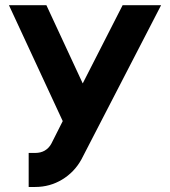

<svg xmlns="http://www.w3.org/2000/svg" viewBox="-20 -715 664 752"><path d="M15 -694.7 225.7 -240.7 181.3 -152.7Q172 -135 155 -125Q139.3 -116 117.7 -116H92.3V17.3H117.7Q175.3 17.3 223.3 -11.7Q271.3 -40.7 298.7 -90.3L611 -694.7H460.3L304 -388.3L161.7 -694.7Z"/></svg>

Font: Unageo Variable
Style: Regular
Weight: 300
Designer: Richard Sepsi
Foundry: Richard Sepsi
Version: Version 2.200